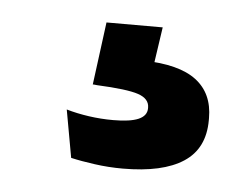

<svg xmlns="http://www.w3.org/2000/svg" viewBox="-30 -49 366 279"><g transform="rotate(5 153.0 91.0)"><path d="M197.5 -13.5 185.5 68 135 38Q144.5 37 154.2 36.8Q164 36.5 173.5 37Q226 38 251 57Q276 76 276 112V115Q276 156.5 245.8 176.2Q215.5 196 157.5 196Q136.5 196 116.5 193.2Q96.5 190.5 81.5 187L69 117.5Q84.5 122 102 124.5Q119.5 127 137.5 127Q162 127 174.2 121.8Q186.5 116.5 186.5 105.5V104.5Q186.5 91.5 170.2 86Q154 80.5 110 78.5Q106.5 78 105.2 78Q104 78 103.5 78L115.5 -13.5Z"/></g></svg>

Font: Anek Odia SemiBold
Style: Regular
Weight: 600
Version: Version 1.003